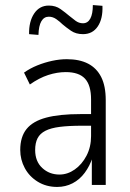

<svg xmlns="http://www.w3.org/2000/svg" viewBox="-20 -731 512 759"><path d="M206 8Q163 8 129.5 -12.5Q96 -33 78 -66.5Q60 -100 60 -138Q60 -190 85 -221Q110 -252 162.5 -266Q215 -280 299 -280H350V-234H304Q252 -234 216.5 -229.5Q181 -225 159.5 -214Q138 -203 128.5 -184.5Q119 -166 119 -138Q119 -93 147 -67Q175 -41 215 -41Q247 -41 275.5 -61Q304 -81 322 -115.5Q340 -150 340 -193V-338Q340 -394 316 -420Q292 -446 240 -446Q206 -446 170.5 -434.5Q135 -423 98 -397L75 -444Q99 -461 127.5 -472.5Q156 -484 186 -490.5Q216 -497 244 -497Q294 -497 328 -479.5Q362 -462 380 -426.5Q398 -391 398 -335V0H343V-109H346Q335 -75 315 -48Q295 -21 267 -6.5Q239 8 206 8ZM132 -593 95 -596Q94 -646 115 -677.5Q136 -709 173 -709Q200 -709 219.5 -695Q239 -681 253 -669Q265 -659 278.5 -649Q292 -639 308 -639Q327 -639 337 -657.5Q347 -676 347 -711L385 -708Q387 -657 366.5 -626.5Q346 -596 308 -596Q280 -596 260.5 -609.5Q241 -623 227 -635Q217 -645 203 -655Q189 -665 173 -665Q154 -665 143.5 -647Q133 -629 132 -593Z"/></svg>

Font: Nunito Sans 10pt Condensed Light
Style: Regular
Weight: 300
Width: 3
Designer: Vernon Adams
Foundry: Vernon Adams
Version: Version 3.101;gftools[0.9.27]